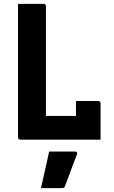

<svg xmlns="http://www.w3.org/2000/svg" viewBox="-20 -720 590 990"><path d="M83.9 0Q81.8 0 79.8 -0.9Q77.8 -1.9 76.3 -3.4Q74.8 -4.9 73.9 -6.9Q72.9 -8.9 72.9 -11Q72.9 -88.3 72.9 -166.1Q72.9 -244 72.9 -321.2Q72.9 -398.4 72.9 -472.7Q72.9 -546.9 72.9 -617.1Q72.9 -637.8 72.9 -658.5Q72.9 -679.3 72.9 -700Q106.8 -700 139.8 -700Q172.8 -700 205.8 -700Q209 -700 211.4 -698.5Q213.8 -697 215.3 -694.5Q216.8 -692 216.8 -689Q216.8 -619.2 216.8 -548.1Q216.8 -477 216.8 -405.6Q216.8 -334.1 216.8 -263Q216.8 -191.9 216.8 -122.1H390.7Q417.3 -122.1 435.6 -115.5Q453.9 -108.9 466.1 -94.1Q478.2 -79.4 485.8 -56.4Q493.4 -33.5 498.5 0ZM371.7 -199.2Q392.4 -199.2 411.2 -199.2Q430.1 -199.2 448.6 -199.2Q467 -199.2 487.5 -199.2Q490.5 -199.2 493 -197.7Q495.5 -196.2 497 -193.7Q498.5 -191.2 498.5 -188.2Q498.5 -169.3 498.5 -145.1Q498.5 -120.9 498.5 -94.5Q498.5 -68.1 498.5 -43.5Q498.5 -18.9 498.5 0Q450.4 -4.3 422.3 -18.4Q394.2 -32.5 383 -55.3Q371.7 -78.1 371.7 -107.8Q371.7 -122 371.7 -138.2Q371.7 -154.4 371.7 -170.5Q371.7 -186.7 371.7 -199.2ZM233.3 61.5Q256.3 61.5 278.2 61.5Q300.1 61.5 322.5 61.5Q344.9 61.5 366.4 61.5Q372.4 61.5 375.8 65Q379.3 68.6 377.3 74.6Q366.3 103.6 356.2 129.9Q346.1 156.3 336.6 182.6Q327 208.9 315 239.9Q314 243.9 310.5 246.9Q307 249.9 300 249.9Q280.1 249.9 251.9 249.9Q223.8 249.9 191.4 249.9Q198.9 216.9 205.9 184.9Q213 152.8 220.1 121.9Q227.2 90.9 233.3 61.5Z"/></svg>

Font: Recursive Sans Linear Light
Style: Regular
Weight: 300
Version: Version 1.085